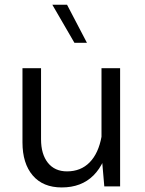

<svg xmlns="http://www.w3.org/2000/svg" viewBox="-20 -797 621 821"><path d="M493.6 -505.4H414V-139L426 0H493.6ZM76.1 -188.3Q76.1 -98.2 119.9 -46.8Q163.8 4.5 244.1 4.5Q328.2 4.5 379.9 -47.1Q431.6 -98.8 450 -200.9L414.3 -213.5Q401.3 -141.6 363.5 -102.9Q325.7 -64.2 266.6 -64.2Q214 -64.2 184.7 -101Q155.5 -137.9 155.5 -201.3V-505.4H76.1ZM351.8 -613.9 266.7 -776.7H203.8L298.3 -613.9Z"/></svg>

Font: Estedad-FD VF
Style: Regular
Weight: 100
Designer: Amin Abedi
Version: Version 7.3